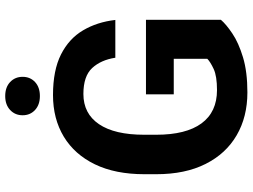

<svg xmlns="http://www.w3.org/2000/svg" viewBox="-134 -806 951 722"><g transform="rotate(-90 341.0 -445.5)"><path d="M627 -371.6V-89.8Q610.4 -70.3 575.7 -46.9Q541 -23.4 486.3 -6.8Q431.6 9.8 354 9.8Q262.2 9.8 192.9 -30.5Q123.5 -70.8 85 -147.5Q46.4 -224.1 46.4 -333V-377.4Q46.4 -486.8 83.5 -563.5Q120.6 -640.1 187.7 -680.7Q254.9 -721.2 344.2 -721.2Q437 -721.2 496.6 -691.2Q556.2 -661.1 587.4 -608.2Q618.7 -555.2 626.5 -486.8H484.4Q476.1 -541 445.6 -574Q415 -606.9 348.1 -606.9Q274.4 -606.9 234.6 -548.3Q194.8 -489.7 194.8 -378.4V-333Q194.8 -221.2 237.5 -162.8Q280.3 -104.5 362.8 -104.5Q415 -104.5 441.9 -116.9Q468.8 -129.4 480.5 -141.1V-267.1H346.7V-371.6ZM268.1 -835.4Q268.1 -863.8 287.8 -882.3Q307.6 -900.9 340.3 -900.9Q373.5 -900.9 393.1 -882.3Q412.6 -863.8 412.6 -835.4Q412.6 -807.1 393.1 -788.8Q373.5 -770.5 340.3 -770.5Q307.6 -770.5 287.8 -788.8Q268.1 -807.1 268.1 -835.4Z"/></g></svg>

Font: Vazirmatn RD UI FD
Style: Bold
Weight: 700
Designer: Saber Rastikerdar
Foundry: Saber Rastikerdar
Version: Version 33.003